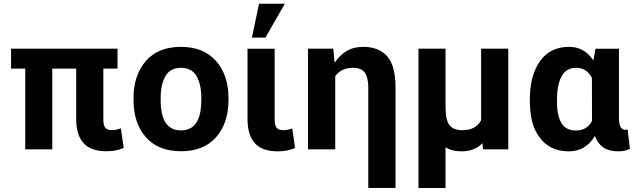

<svg xmlns="http://www.w3.org/2000/svg" viewBox="-20 -784 3329 1008"><path d="M538 10Q456.5 10 418.2 -33Q380 -76 380 -159V-424H254.5V0H112.5V-424H38V-528.5H597V-424H522.5V-157Q522.5 -126 532.8 -113.5Q543 -101 567 -101Q581 -101 589.8 -103Q598.5 -105 614.5 -110L629.5 -7.5Q607.5 2 586.8 6Q566 10 538 10Z M930.5 10Q811 10 746 -63.5Q681 -137 681 -259V-269Q681 -389.5 746 -464Q810.5 -538 929.5 -538Q1049 -538 1114.2 -463.8Q1179.5 -389.5 1179.5 -269V-259Q1179.5 -137.5 1114.5 -63.8Q1049.5 10 930.5 10ZM930.5 -99.5Q1014 -99.5 1032 -197.5Q1037 -225.5 1037 -262Q1037 -265.5 1037 -269Q1037 -341 1011.8 -384.5Q986.5 -428 929.5 -428Q873.5 -428 848.5 -384.2Q823.5 -340.5 823.5 -269V-259Q823.5 -258.5 823.5 -257.5Q823.5 -99.5 930.5 -99.5Z M1373.5 -586.5H1302.5L1340 -764.5H1475.5ZM1437.5 10.5Q1356 10.5 1317.8 -32.5Q1279.5 -75.5 1279.5 -158.5V-528H1422V-156.5Q1422 -125.5 1432.2 -113Q1442.5 -100.5 1466.5 -100.5Q1480.5 -100.5 1489.2 -102.5Q1498 -104.5 1514.5 -109.5L1529 -7Q1507 2.5 1486.2 6.5Q1465.5 10.5 1437.5 10.5Z M2056.5 202.5H1913.5V-323Q1913.5 -378 1895 -403Q1876.5 -428 1834.5 -428Q1772 -428 1740 -384.5V0H1597V-528.5H1730L1736.5 -456.5L1738 -456Q1762.5 -494 1799.5 -516Q1836.5 -538 1887 -538Q1969 -538 2012.8 -488.5Q2056.5 -439 2056.5 -323.5Z M2319 203H2177V-528.5H2319V-225.5Q2319 -151.5 2340.5 -126Q2362 -100.5 2407 -100.5Q2479 -100.5 2506 -153V-528.5H2648.5V0H2515.5L2513 -32.5Q2472 10.5 2403.5 10.5Q2351.5 10.5 2319 -11Z M3225.5 10.5Q3177.5 10.5 3147.8 -9.8Q3118 -30 3103 -70Q3055.5 10 2967 10.5Q2867.5 10.5 2815 -60Q2785.5 -98 2773.5 -146.5Q2761.5 -195 2761.5 -260Q2761.5 -387.5 2814.8 -462.8Q2868 -538 2968 -538Q3048.5 -538 3095.5 -466L3106 -528H3229.5V-168.5Q3229.5 -133 3237.8 -117.8Q3246 -102.5 3264.5 -102.5Q3270.5 -102.5 3275 -104.5L3287 -2.5Q3261 10.5 3225.5 10.5ZM3003.5 -99Q3062.5 -99 3088 -149Q3087.5 -157.5 3087.5 -375.5Q3060.5 -428 3004.5 -428Q2951.5 -428 2927.8 -382.2Q2904 -336.5 2904 -260V-249.5Q2904 -178.5 2927 -138.8Q2950 -99 3003.5 -99Z"/></svg>

Font: Roberto Sans
Style: Bold
Weight: 700
Designer: Google (font) & Cristiano Sobral (main changes)
Version: Version 1.000;October 12, 2021;FontCreator 14.0.0.2814 64-bi